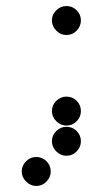

<svg xmlns="http://www.w3.org/2000/svg" viewBox="-20 -518 340 636"><path d="M152 -450Q152 -431 166.5 -416.5Q181 -402 200 -402Q220 -402 234 -416.5Q248 -431 248 -450Q248 -470 234 -484Q220 -498 200 -498Q181 -498 166.5 -484Q152 -470 152 -450ZM152 -150Q152 -131 166.5 -116.5Q181 -102 200 -102Q220 -102 234 -116.5Q248 -131 248 -150Q248 -170 234 -184Q220 -198 200 -198Q181 -198 166.5 -184Q152 -170 152 -150ZM152 -50Q152 -31 166.5 -16.5Q181 -2 200 -2Q220 -2 234 -16.5Q248 -31 248 -50Q248 -70 234 -84Q220 -98 200 -98Q181 -98 166.5 -84Q152 -70 152 -50ZM52 50Q52 69 66.5 83.5Q81 98 100 98Q120 98 134 83.5Q148 69 148 50Q148 30 134 16Q120 2 100 2Q81 2 66.5 16Q52 30 52 50Z"/></svg>

Font: Matrix Sans Print
Style: Regular
Weight: 400
Designer: Brad Neil
Version: Version 1.100